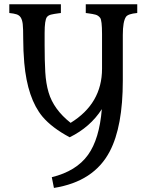

<svg xmlns="http://www.w3.org/2000/svg" viewBox="-20 -610 705 916"><path d="M465.8 -89.4Q410.6 -3.4 312.5 44.9Q228 0 182.6 -53.7Q110.8 -140.1 95.7 -310.5Q90.8 -369.1 90.8 -422.4Q90.8 -475.6 88.4 -495.6Q85.9 -515.6 78.9 -526.6Q71.8 -537.6 58.8 -541.7Q45.9 -545.9 24.4 -547.9V-589.8H270.5V-547.9L258.3 -546.4Q236.3 -543.5 223.4 -540.3Q210.4 -537.1 203.6 -528.3Q192.9 -513.7 192.9 -452.1V-395.5Q192.9 -320.8 196 -266.1Q199.2 -211.4 211.9 -168.9Q235.8 -87.9 316.9 -23.9Q466.8 -116.2 466.8 -282.2V-447.3Q466.8 -513.2 457.8 -524.9Q448.7 -536.6 435.8 -540Q422.9 -543.5 400.9 -546.4L389.2 -547.9V-589.8H634.8V-548.3L633.8 -547.9Q590.8 -543.9 581.1 -529.8Q565.9 -507.8 565.9 -443.4V-225.1Q565.9 -6.8 503.9 111.8Q428.7 256.3 237.3 286.6L227.1 235.4Q344.2 206.5 399.9 128.9Q454.1 53.7 465.8 -89.4Z"/></svg>

Font: Metamorphous
Style: Regular
Weight: 400
Designer: James Grieshaber
Foundry: James Grieshaber
Version: Version 1.001